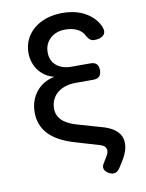

<svg xmlns="http://www.w3.org/2000/svg" viewBox="-98 -808 796 1050"><g transform="rotate(-10 300.0 -283.5)"><path d="M429 -593Q417 -619 389.5 -633.5Q362 -648 321 -648Q270 -648 238 -618Q206 -588 206 -541Q206 -495 237.5 -468.5Q269 -442 321 -442H426Q449 -442 460 -430.5Q471 -419 471 -396Q471 -374 460 -362.5Q449 -351 426 -351H327Q296 -351 270 -342.5Q244 -334 225.5 -318.5Q207 -303 197 -281Q187 -259 187 -232Q187 -195 213 -168.5Q239 -142 294 -126L440 -84Q478 -72 501.5 -52.5Q525 -33 532.5 -7Q540 19 532.5 50.5Q525 82 502 118L483 148Q471 167 455.5 171.5Q440 176 420 165Q401 154 396.5 139Q392 124 405 105L425 72Q438 50 433 33Q428 16 402 8L264 -33Q170 -61 124.5 -110Q79 -159 79 -230Q79 -264 89 -293Q99 -322 117.5 -345Q136 -368 162 -383Q188 -398 219 -404Q193 -410 171.5 -424Q150 -438 134.5 -458Q119 -478 110.5 -503.5Q102 -529 102 -557Q102 -597 118 -630.5Q134 -664 163 -688.5Q192 -713 232.5 -726.5Q273 -740 321 -740Q395 -740 447 -711Q499 -682 523 -633Q530 -618 530.5 -605.5Q531 -593 524 -584Q517 -575 503.5 -569.5Q490 -564 470 -564Q457 -564 447.5 -570.5Q438 -577 429 -593Z"/></g></svg>

Font: Maple Mono Normal NL Medium
Style: Regular
Weight: 500
Monospace: yes
Designer: subframe7536
Version: Version 7.000